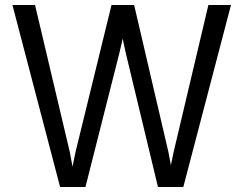

<svg xmlns="http://www.w3.org/2000/svg" viewBox="-20 -753 980 773"><path d="M30 -733 222 0H324L461 -541L474 -597L486 -541L616 0H718L910 -733H819L679 -141L668 -88L658 -141L520 -733H429L284 -141L272 -82L261 -141L121 -733Z"/></svg>

Font: Kreadon Medium
Style: Regular
Weight: 500
Designer: kohakuno
Foundry: StudioGnu
Version: Version 1.000;Glyphs 3.1.2 (3151)